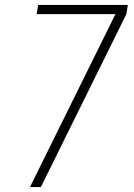

<svg xmlns="http://www.w3.org/2000/svg" viewBox="-20 -755 540 775"><path d="M145 0H101L446 -698H128L134 -735H496L490 -698Z"/></svg>

Font: Iosevka Extralight
Style: Italic
Weight: 200
Italic angle: -9°
Monospace: yes
Designer: Belleve Invis
Foundry: Belleve Invis
Version: Version 32.5.0; ttfautohint (v1.8.4)